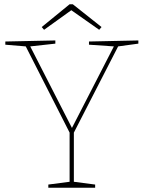

<svg xmlns="http://www.w3.org/2000/svg" viewBox="-20 -882 675 902"><path d="M630 -677 535 -664 327 -259V-28L427 -15V0H207V-15L307 -28V-259L101 -664L5 -672V-687L240 -692V-677L122 -664L318 -281L515 -664L398 -672V-687L630 -692ZM322 -862 457 -755 446 -742 315 -834 187 -742 176 -755 307 -862Z"/></svg>

Font: Bitter Pro Thin
Style: Regular
Weight: 250
Designer: Sol Matas, and Bitter project Authors
Foundry: Sol Matas
Version: Version 1.010